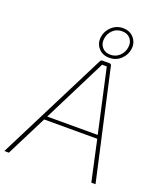

<svg xmlns="http://www.w3.org/2000/svg" viewBox="-184 -1013 946 1118"><g transform="rotate(20 288.5 -454.5)"><path d="M279 -816Q284 -854 313.5 -881.5Q343 -909 384 -909Q426 -909 451 -880.5Q476 -852 471 -812Q466 -774 437 -746.5Q408 -719 366 -719Q324 -719 299 -747Q274 -775 279 -816ZM300 -812Q296 -781 314.5 -759.5Q333 -738 366 -738Q399 -738 422.5 -760.5Q446 -783 450 -816Q454 -847 436 -868.5Q418 -890 384 -890Q350 -890 327 -867.5Q304 -845 300 -812ZM462 -252H133L6 0H-22L322 -682Q326 -690 335 -690H378Q389 -690 391 -680L543 0H517ZM457 -274 382 -613Q373 -655 370 -667H341Q336 -657 327 -638.5Q318 -620 313 -611L144 -274Z"/></g></svg>

Font: Ezarion Thin
Style: Italic
Weight: 250
Italic angle: -8°
Designer: Natanael Gama
Version: Version 1.001;PS 001.001;hotconv 1.0.70;makeotf.lib2.5.58329